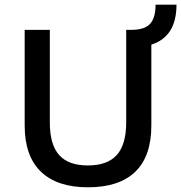

<svg xmlns="http://www.w3.org/2000/svg" viewBox="-20 -787 771 817"><path d="M731 -767Q731 -631 624 -597V-253Q624 -122 555.5 -56Q487 10 354 10Q223 10 154 -56.5Q85 -123 85 -253V-660H192V-266Q192 -172 231.5 -127.5Q271 -83 354 -83Q437 -83 477 -127.5Q517 -172 517 -266V-660H539Q596 -660 619 -686Q642 -712 642 -767Z"/></svg>

Font: Elaine Sans Medium
Style: Regular
Weight: 500
Designer: Wei Huang
Foundry: Wei Huang
Version: Version 2.001;PS 002.001;hotconv 1.0.88;makeotf.lib2.5.64775